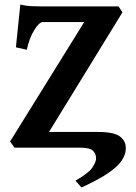

<svg xmlns="http://www.w3.org/2000/svg" viewBox="-20 -643 592 836"><path d="M23.9 -26.9 346.7 -546.9H166.5Q150.9 -546.9 129.2 -512Q107.4 -477.1 96.7 -426.3L49.3 -437L68.4 -623Q95.2 -617.2 114 -616.2Q132.8 -615.2 161.1 -615.2H496.1L513.2 -589.4L193.4 -68.4H407.2Q477.5 -68.4 503.2 -48.1Q528.8 -27.8 527.8 4.4Q527.3 31.2 509 57.6Q490.7 84 449 112.1Q407.2 140.1 335 173.3L308.6 143.6Q366.7 110.4 382.6 85.9Q398.4 61.5 398.4 46.9Q398.4 26.4 384.5 13.2Q370.6 0 330.1 0H43Z"/></svg>

Font: Gentium Book Plus
Style: Bold
Weight: 700
Designer: Victor Gaultney, Annie Olsen, Iska Routamaa, Becca Hirsbrunner
Foundry: SIL International
Version: Version 6.101